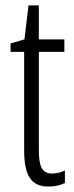

<svg xmlns="http://www.w3.org/2000/svg" viewBox="-20 -677 274 707"><path d="M172 -38C133 -38 123 -67 123 -126V-486H217V-532H123V-657H85L70 -532L19 -517V-486H69V-123C69 -35 92 10 158 10C183 10 202 5 219 -3V-49C206 -43 189 -38 172 -38Z"/></svg>

Font: Noto Sans Arabic UI XCn Lt
Style: Regular
Weight: 300
Width: 2
Designer: Monotype Design Team, Nadine Chahine and Nizar Qandah
Foundry: Monotype Imaging Inc.
Version: Version 2.010